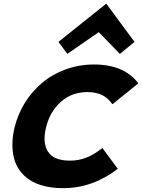

<svg xmlns="http://www.w3.org/2000/svg" viewBox="-20 -979 747 1009"><path d="M518.1 -201.2 599.1 -91.8Q466.3 9.8 312 9.8Q256.3 9.8 211.7 -1.5Q167 -12.7 135.7 -33.4Q104.5 -54.2 83.5 -83.3Q62.5 -112.3 53.5 -148.2Q44.4 -184.1 45.2 -225.1Q45.9 -266.1 57.1 -311Q74.2 -379.9 111.3 -439.5Q148.4 -499 201.4 -543.7Q254.4 -588.4 325 -614.3Q395.5 -640.1 474.1 -640.1Q632.3 -640.1 707 -541L570.8 -431.2Q547.4 -464.4 515.9 -479.7Q484.4 -495.1 438 -495.1Q356.4 -494.6 299.3 -443.4Q242.2 -392.1 222.2 -310.1Q202.1 -229.5 232.2 -182.1Q262.2 -134.8 348.1 -134.8Q393.6 -134.8 433.8 -150.6Q474.1 -166.5 518.1 -201.2ZM539.1 -959 687 -758.8 609.9 -695.8 499 -810.1 334 -695.8 287.1 -758.8 537.1 -959Z"/></svg>

Font: Sinkin Sans 700 Bold Italic
Style: Bold Italic
Weight: 700
Italic angle: -112°
Designer: Keith Bates
Foundry: K-Type
Version: Sinkin Sans (version 1.0)  by Keith Bates   •   © 2014   www